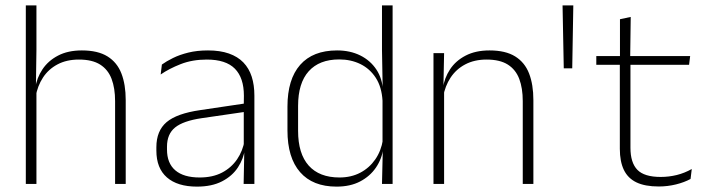

<svg xmlns="http://www.w3.org/2000/svg" viewBox="-20 -684 2624 714"><path d="M408 0V-308Q408 -356 395 -390.5Q382 -425 352.5 -443.8Q323 -462.5 273.5 -462.5Q227.5 -462.5 193.8 -444.5Q160 -426.5 139.8 -395.5Q119.5 -364.5 112.5 -324L99 -356H111Q116.5 -394 137.8 -426Q159 -458 195.8 -477.2Q232.5 -496.5 284.5 -496.5Q344 -496.5 379.8 -474.2Q415.5 -452 431.5 -410.8Q447.5 -369.5 447.5 -311.5V0ZM76 0V-664H115.5V-498.5L113.5 -359L115.5 -355V0Z M886 0 888.5 -125 886.5 -131.5V-290L887 -328Q887 -394.5 853.5 -428.5Q820 -462.5 749 -462.5Q695 -462.5 651.8 -445.5Q608.5 -428.5 577.5 -407L582 -444Q598.5 -456 623.2 -468.2Q648 -480.5 680.5 -488.5Q713 -496.5 753.5 -496.5Q798.5 -496.5 831.2 -485Q864 -473.5 885 -451.8Q906 -430 916 -399Q926 -368 926 -328.5V0ZM712.5 10Q640 10 600.8 -24.2Q561.5 -58.5 561.5 -124V-136.5Q561.5 -197.5 599.5 -229.8Q637.5 -262 724.5 -274.5L896 -300L898 -269L730 -244.5Q661.5 -234.5 631.2 -210Q601 -185.5 601 -138.5V-128Q601 -77 632 -50.5Q663 -24 722.5 -24Q771 -24 805.8 -42.2Q840.5 -60.5 861.8 -91.8Q883 -123 889.5 -162L900 -131H891Q886 -94 865 -61.8Q844 -29.5 806 -9.8Q768 10 712.5 10Z M1231.5 10Q1143 10 1096 -43.8Q1049 -97.5 1049 -199V-287.5Q1049 -389 1096.2 -442.8Q1143.5 -496.5 1233.5 -496.5Q1282 -496.5 1319.8 -477.8Q1357.5 -459 1379.8 -425.2Q1402 -391.5 1404.5 -345.5H1417.5L1402.5 -309.5Q1399.5 -360.5 1377.5 -394.5Q1355.5 -428.5 1320.2 -445.8Q1285 -463 1241.5 -463Q1167.5 -463 1128 -419Q1088.5 -375 1088.5 -290V-197.5Q1088.5 -112.5 1128 -68.2Q1167.5 -24 1242.5 -24Q1286 -24 1319.8 -41.8Q1353.5 -59.5 1375.5 -91.2Q1397.5 -123 1404 -164.5L1417 -132.5H1405.5Q1400 -93 1378 -60.8Q1356 -28.5 1319.2 -9.2Q1282.5 10 1231.5 10ZM1400.5 0 1403.5 -126.5 1402.5 -140V-347L1403 -359L1400.5 -497.5V-664H1440V0Z M1924 0V-308Q1924 -356 1911 -390.5Q1898 -425 1868.5 -443.8Q1839 -462.5 1789.5 -462.5Q1744 -462.5 1710 -444.5Q1676 -426.5 1655.5 -395.2Q1635 -364 1628 -324L1617 -356H1627Q1632.5 -394 1653.5 -426Q1674.5 -458 1711.5 -477.2Q1748.5 -496.5 1800.5 -496.5Q1860 -496.5 1895.8 -474.2Q1931.5 -452 1947.5 -410.8Q1963.5 -369.5 1963.5 -311.5V0ZM1592 0V-486.5H1631.5L1629 -362.5L1631.5 -361V0Z M2108 -430H2076.5L2072 -664H2112Z M2430 9.5Q2378.5 9.5 2346.8 -5.8Q2315 -21 2300 -52.2Q2285 -83.5 2285 -130.5V-459H2324.5V-134.5Q2324.5 -79 2350.2 -52.5Q2376 -26 2437 -26Q2467.5 -26 2496.8 -33.2Q2526 -40.5 2552.5 -55.5L2548 -18.5Q2525 -6 2493.8 1.8Q2462.5 9.5 2430 9.5ZM2197.5 -443V-475.5H2546.5L2542.5 -443ZM2285.5 -469.5V-612.5L2325.5 -621L2323.5 -469.5Z"/></svg>

Font: Anek Telugu ExtraLight
Style: Regular
Weight: 250
Version: Version 1.003